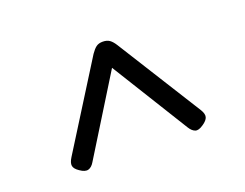

<svg xmlns="http://www.w3.org/2000/svg" viewBox="-77 -1258 916 719"><g transform="rotate(-20 381.5 -898.5)"><path d="M124 -749 334 -1084Q345 -1100 355 -1107.5Q365 -1115 381 -1115Q398 -1115 408.5 -1107.5Q419 -1100 429 -1084L639 -749Q651 -730 647.5 -717.5Q644 -705 626 -693Q606 -679 593.5 -683.5Q581 -688 571 -704L381 -1011L191 -704Q181 -687 167.5 -683Q154 -679 134 -693Q116 -705 114 -717.5Q112 -730 124 -749Z"/></g></svg>

Font: Playwrite FR Moderne
Style: Regular
Weight: 400
Designer: Veronika Burian, José Scaglione
Foundry: TypeTogether
Version: Version 1.002